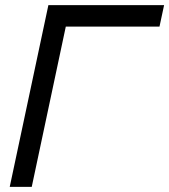

<svg xmlns="http://www.w3.org/2000/svg" viewBox="-20 -730 661 750"><path d="M18 0 169 -710H621L603 -626H237L104 0Z"/></svg>

Font: Geist Mono
Style: Italic
Weight: 400
Italic angle: -12°
Monospace: yes
Designer: Basement.studio, Andrés Briganti, Mateo Zaragoza
Foundry: Basement.studio, Vercel, Andrés Briganti, Guido Ferreyra, Mateo Zaragoza
Version: Version 1.500